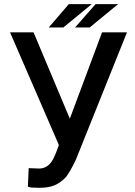

<svg xmlns="http://www.w3.org/2000/svg" viewBox="-20 -895 649 925"><path d="M118.2 -85 168 -83Q211.9 -83 236.3 -128.9L248 -154.3L263.7 -196.3L28.3 -739.3H141.6L316.4 -323.2L471.7 -739.3H591.8L345.7 -126Q318.4 -68.4 297.9 -42Q271.5 -14.6 244.1 -2.9Q214.8 9.8 169.9 9.8Q128.9 9.8 118.2 5.9L114.3 3.9ZM214.8 -762.7 311.5 -875H421.9L285.2 -762.7ZM341.8 -762.7 440.4 -875H548.8L412.1 -762.7Z"/></svg>

Font: RobotoJAA
Style: Medium
Weight: 500
Version: Version 2.05; 2016-11-05